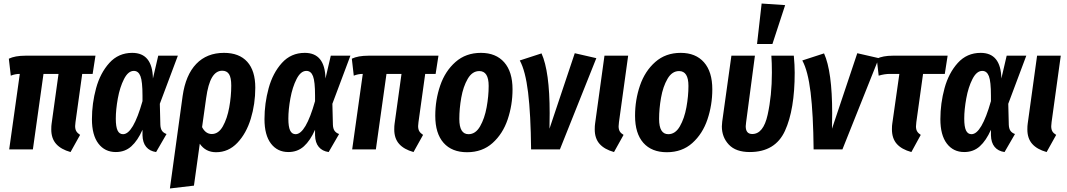

<svg xmlns="http://www.w3.org/2000/svg" viewBox="-20 -845 6034 1086"><path d="M407 -154Q405 -138 405 -132Q405 -114 411.5 -103Q418 -92 433 -82L379 15Q325 0 297.5 -31Q270 -62 270 -113Q270 -134 272 -146L311 -427H226L166 0H32L92 -427Q66 -427 41 -417L30 -513Q65 -530 124 -530H520L504 -427H445Z M845 -401 875 -530H986L884 -258L887 -139Q888 -117 896.5 -105Q905 -93 922 -87L863 15Q827 10 807 -14Q787 -38 786 -80V-111Q759 -50 723 -17.5Q687 15 635 15Q573 15 536.5 -33Q500 -81 500 -171Q500 -260 523.5 -346Q547 -432 598.5 -489Q650 -546 728 -546Q842 -546 845 -401ZM635 -174Q635 -128 645 -107Q655 -86 676 -86Q733 -86 786 -273V-304Q786 -384 774.5 -414Q763 -444 737 -444Q705 -444 681.5 -398Q658 -352 646.5 -288.5Q635 -225 635 -174Z M1424 -349Q1424 -257 1398.5 -173.5Q1373 -90 1322.5 -37Q1272 16 1202 16Q1143 16 1110 -32L1077 205L941 221L1013 -302Q1030 -421 1090 -483.5Q1150 -546 1247 -546Q1333 -546 1378.5 -495.5Q1424 -445 1424 -349ZM1288 -361Q1288 -406 1275.5 -425.5Q1263 -445 1237 -445Q1202 -445 1179.5 -407.5Q1157 -370 1146 -290L1123 -126Q1143 -87 1178 -87Q1216 -87 1240.5 -130.5Q1265 -174 1276.5 -237Q1288 -300 1288 -361Z M1821 -401 1851 -530H1962L1860 -258L1863 -139Q1864 -117 1872.5 -105Q1881 -93 1898 -87L1839 15Q1803 10 1783 -14Q1763 -38 1762 -80V-111Q1735 -50 1699 -17.5Q1663 15 1611 15Q1549 15 1512.5 -33Q1476 -81 1476 -171Q1476 -260 1499.5 -346Q1523 -432 1574.5 -489Q1626 -546 1704 -546Q1818 -546 1821 -401ZM1611 -174Q1611 -128 1621 -107Q1631 -86 1652 -86Q1709 -86 1762 -273V-304Q1762 -384 1750.5 -414Q1739 -444 1713 -444Q1681 -444 1657.5 -398Q1634 -352 1622.5 -288.5Q1611 -225 1611 -174Z M2347 -154Q2345 -138 2345 -132Q2345 -114 2351.5 -103Q2358 -92 2373 -82L2319 15Q2265 0 2237.5 -31Q2210 -62 2210 -113Q2210 -134 2212 -146L2251 -427H2166L2106 0H1972L2032 -427Q2006 -427 1981 -417L1970 -513Q2005 -530 2064 -530H2460L2444 -427H2385Z M2442 -190Q2442 -280 2470 -361.5Q2498 -443 2556.5 -494.5Q2615 -546 2700 -546Q2785 -546 2832 -492.5Q2879 -439 2879 -340Q2879 -251 2851.5 -169.5Q2824 -88 2766 -36Q2708 16 2622 16Q2536 16 2489 -37Q2442 -90 2442 -190ZM2744 -359Q2744 -443 2691 -443Q2651 -443 2625.5 -399Q2600 -355 2589 -292.5Q2578 -230 2578 -172Q2578 -86 2630 -86Q2670 -86 2695.5 -130.5Q2721 -175 2732.5 -238Q2744 -301 2744 -359Z M3089 -205Q3089 -148 3088 -117L3231 -544L3353 -516L3147 0H2984Q2982 -199 2967 -322Q2952 -445 2920 -503L3043 -543Q3089 -441 3089 -205Z M3481 -154Q3479 -136 3479 -131Q3479 -113 3485.5 -102Q3492 -91 3507 -82L3453 15Q3399 0 3371.5 -31Q3344 -62 3344 -113Q3344 -134 3346 -146L3399 -530H3533Z M3572 -190Q3572 -280 3600 -361.5Q3628 -443 3686.5 -494.5Q3745 -546 3830 -546Q3915 -546 3962 -492.5Q4009 -439 4009 -340Q4009 -251 3981.5 -169.5Q3954 -88 3896 -36Q3838 16 3752 16Q3666 16 3619 -37Q3572 -90 3572 -190ZM3874 -359Q3874 -443 3821 -443Q3781 -443 3755.5 -399Q3730 -355 3719 -292.5Q3708 -230 3708 -172Q3708 -86 3760 -86Q3800 -86 3825.5 -130.5Q3851 -175 3862.5 -238Q3874 -301 3874 -359Z M4475 -434Q4475 -225 4420 -105Q4365 15 4221 15Q4142 15 4102.5 -27Q4063 -69 4063 -130Q4063 -139 4065 -157L4117 -530H4250L4200 -152Q4198 -138 4198 -131Q4198 -87 4235 -87Q4298 -87 4322 -196Q4346 -305 4346 -434Q4346 -490 4343 -530H4470Q4475 -477 4475 -434ZM4288 -825 4421 -816 4349 -596H4262Z M4687 -205Q4687 -148 4686 -117L4829 -544L4951 -516L4745 0H4582Q4580 -199 4565 -322Q4550 -445 4518 -503L4641 -543Q4687 -441 4687 -205Z M5163 -154Q5161 -136 5161 -130Q5161 -113 5167.5 -102Q5174 -91 5188 -82L5135 15Q5080 0 5052.5 -31Q5025 -62 5025 -114Q5025 -135 5027 -146L5067 -427H5014Q4983 -427 4950 -417L4939 -513Q4974 -530 5030 -530H5340L5324 -427H5201Z M5644 -401 5674 -530H5785L5683 -258L5686 -139Q5687 -117 5695.5 -105Q5704 -93 5721 -87L5662 15Q5626 10 5606 -14Q5586 -38 5585 -80V-111Q5558 -50 5522 -17.5Q5486 15 5434 15Q5372 15 5335.5 -33Q5299 -81 5299 -171Q5299 -260 5322.5 -346Q5346 -432 5397.5 -489Q5449 -546 5527 -546Q5641 -546 5644 -401ZM5434 -174Q5434 -128 5444 -107Q5454 -86 5475 -86Q5532 -86 5585 -273V-304Q5585 -384 5573.5 -414Q5562 -444 5536 -444Q5504 -444 5480.5 -398Q5457 -352 5445.5 -288.5Q5434 -225 5434 -174Z M5928 -154Q5926 -136 5926 -131Q5926 -113 5932.5 -102Q5939 -91 5954 -82L5900 15Q5846 0 5818.5 -31Q5791 -62 5791 -113Q5791 -134 5793 -146L5846 -530H5980Z"/></svg>

Font: Fira Sans Extra Condensed SemiBold
Style: Italic
Weight: 600
Width: 3
Italic angle: -8°
Designer: Carrois Corporate & Edenspiekermann AG
Foundry: Carrois Corporate GbR & Edenspiekermann AG
Version: Version 4.203